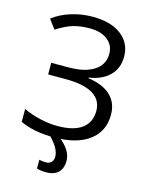

<svg xmlns="http://www.w3.org/2000/svg" viewBox="-129 -751 797 1034"><g transform="rotate(15 270.0 -234.5)"><path d="M475.6 -507.8Q475.6 -442.4 434.1 -401.6Q392.6 -360.8 319.8 -350.1V-346.7Q402.8 -335 445.6 -294.2Q488.3 -253.4 488.3 -187.5Q488.3 -94.7 418.9 -42.7Q349.6 9.3 223.1 9.3Q107.4 9.3 33.7 -26.9V-98.6Q77.1 -77.6 127.7 -66.2Q178.2 -54.7 225.1 -54.7Q314.9 -54.7 360.8 -88.9Q406.7 -123 406.7 -187Q406.7 -247.6 355.7 -278.8Q304.7 -310.1 203.6 -310.1H105V-375H199.7Q292.5 -375 343.5 -408.4Q394.5 -441.9 394.5 -501.5Q394.5 -550.3 357.9 -579.1Q321.3 -607.9 258.8 -607.9Q209 -607.9 168.7 -596.7Q128.4 -585.4 75.2 -551.8L37.1 -603.5Q83 -637.7 139.9 -655Q196.8 -672.4 257.8 -672.4Q359.9 -672.4 417.7 -627.7Q475.6 -583 475.6 -507.8ZM256.8 107.9Q256.8 61 193.8 0H249.5Q321.3 54.2 321.3 114.3Q321.3 155.8 298.1 179Q274.9 202.1 230 202.1Q200.7 202.1 178.2 194.8V146Q192.4 150.4 216.8 150.4Q233.9 150.4 245.4 139.6Q256.8 128.9 256.8 107.9Z"/></g></svg>

Font: Bpm'online Open Sans
Style: Regular
Weight: 400
Foundry: Ascender Corporation
Version: Version 1.10